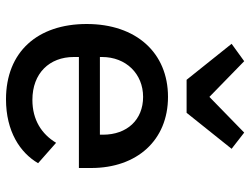

<svg xmlns="http://www.w3.org/2000/svg" viewBox="-117 -705 834 640"><g transform="rotate(90 300.0 -385.0)"><path d="M356 -590 476 -740 422 -782 303 -666 184 -782 126 -740 246 -590ZM311 12C418 12 489 -35 524 -95L456 -155C427 -107 380 -76 313 -76C224 -76 170 -133 170 -214V-231H540V-272C540 -424 448 -528 303 -528C156 -528 60 -422 60 -257C60 -93 153 12 311 12ZM303 -445C379 -445 429 -392 429 -311V-301H170V-308C170 -388 226 -445 303 -445Z"/></g></svg>

Font: IBM Mono Medium
Style: Regular
Weight: 500
Monospace: yes
Designer: Mike Abbink, Paul van der Laan, Pieter van Rosmalen
Foundry: Bold Monday
Version: Version 2.3